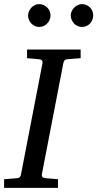

<svg xmlns="http://www.w3.org/2000/svg" viewBox="-35 -911 472 931"><path d="M292 -624Q282.2 -623 278.3 -618.4Q274.4 -613.8 272 -604L168 -65.9Q166.5 -58.6 170.4 -53.2Q174.3 -47.9 188 -46.9L246.1 -42V0H-15.1V-42L47.9 -46.9Q57.1 -47.9 61.3 -52.5Q65.4 -57.1 66.9 -65.9L170.9 -604Q172.4 -612.3 168.5 -617.7Q164.6 -623 151.9 -624L96.2 -628.9V-670.9H356V-628.9ZM210 -836.4Q210 -825.2 205.6 -814.9Q201.2 -804.7 193.6 -796.9Q186 -789.1 176 -784.7Q166 -780.3 154.8 -780.3Q144 -780.3 134.3 -784.7Q124.5 -789.1 117.2 -796.9Q109.9 -804.7 105.5 -814.5Q101.1 -824.2 101.1 -835.4Q101.1 -846.2 105.5 -856.2Q109.9 -866.2 117.2 -874Q124.5 -881.8 134.3 -886.5Q144 -891.1 154.8 -891.1Q166 -891.1 176 -886.7Q186 -882.3 193.6 -875Q201.2 -867.7 205.6 -857.7Q210 -847.7 210 -836.4ZM417 -836.4Q417 -825.2 412.8 -814.9Q408.7 -804.7 401.4 -796.9Q394 -789.1 384 -784.7Q374 -780.3 362.8 -780.3Q351.6 -780.3 341.6 -784.7Q331.5 -789.1 324.2 -796.9Q316.9 -804.7 312.5 -814.9Q308.1 -825.2 308.1 -836.4Q308.1 -846.7 312.7 -856.7Q317.4 -866.7 325 -874.3Q332.5 -881.8 342.5 -886.5Q352.5 -891.1 362.8 -891.1Q374 -891.1 384 -886.7Q394 -882.3 401.4 -875Q408.7 -867.7 412.8 -857.7Q417 -847.7 417 -836.4Z"/></svg>

Font: Charis SIL Phon
Style: Italic
Weight: 400
Italic angle: -11°
Foundry: SIL International
Version: Version 5.000